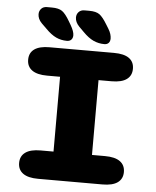

<svg xmlns="http://www.w3.org/2000/svg" viewBox="-56 -853 730 900"><g transform="rotate(5 309.5 -403.0)"><path d="M157 0Q110 0 86 -17.2Q62 -34.5 62 -66.5Q62 -99 86 -116.2Q110 -133.5 157 -133.5H218V-485.5H157Q110 -485.5 86 -502.8Q62 -520 62 -552.5Q62 -585 86 -602Q110 -619 157 -619H460Q507.5 -619 531.2 -602Q555 -585 555 -552.5Q555 -520 531.2 -502.8Q507.5 -485.5 460 -485.5H399V-133.5H460Q507.5 -133.5 531.2 -116.2Q555 -99 555 -66.5Q555 -34.5 531.2 -17.2Q507.5 0 460 0ZM235 -656Q207.5 -656 184 -667Q160.5 -678 135 -704L111.5 -727Q101 -737.5 96.5 -748.2Q92 -759 92 -769Q92 -784.5 101.8 -795Q111.5 -805.5 128.5 -805.5H151.5Q183.5 -805.5 200 -794Q216.5 -782.5 236.5 -748L246.5 -731Q263 -702.5 263 -684.5Q263 -671.5 255.8 -663.8Q248.5 -656 235 -656ZM411 -656Q384 -656 360 -667Q336 -678 310.5 -704L287.5 -727Q268 -747 268 -769Q268 -784.5 278 -795Q288 -805.5 305 -805.5H327.5Q359.5 -805.5 375.8 -793.8Q392 -782 412.5 -748L423 -731Q431.5 -717.5 435 -705.8Q438.5 -694 438.5 -684.5Q438.5 -671.5 431.5 -663.8Q424.5 -656 411 -656Z"/></g></svg>

Font: Sono ExtraLight Monospace ExtraBold
Style: Regular
Weight: 800
Version: Version 2.112